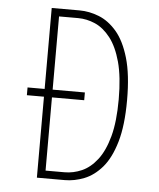

<svg xmlns="http://www.w3.org/2000/svg" viewBox="-51 -744 652 789"><g transform="rotate(5 275.0 -350.0)"><path d="M130.5 0V-334H60V-366H130.5V-700H245.5Q285.5 -700 325.5 -684.2Q365.5 -668.5 398.8 -630Q432 -591.5 452 -523.2Q472 -455 472 -350Q472 -245 452 -176.8Q432 -108.5 398.8 -70Q365.5 -31.5 325.5 -15.8Q285.5 0 245.5 0ZM163.5 -32H242Q278 -32 312.8 -47.2Q347.5 -62.5 375.8 -98.8Q404 -135 420.8 -196.5Q437.5 -258 437.5 -350Q437.5 -442.5 420.8 -503.8Q404 -565 375.8 -601.2Q347.5 -637.5 312.8 -652.8Q278 -668 242 -668H163.5V-366H296.5V-334H163.5Z"/></g></svg>

Font: Trispace SemiCondensed Thin
Style: Regular
Weight: 100
Width: 4
Designer: Tyler Finck
Foundry: Etcetera Type Company
Version: Version 1.210; ttfautohint (v1.8.3)